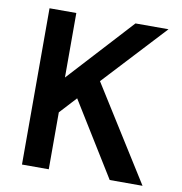

<svg xmlns="http://www.w3.org/2000/svg" viewBox="-79 -774 801 847"><g transform="rotate(10 321.5 -350.0)"><path d="M75 0V-700H195V-411L460 -700H608L350 -422L615 0H468L264 -330L195 -255V0Z"/></g></svg>

Font: DM Sans 9pt SemiBold
Style: Regular
Weight: 600
Version: Version 4.004;gftools[0.9.30]